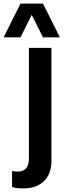

<svg xmlns="http://www.w3.org/2000/svg" viewBox="-67 -891 368 1067"><path d="M109.4 -808.6 46.9 -683.6H-46.9L46.9 -871.1H171.9L265.6 -683.6H171.9ZM62.5 156.2Q21.5 156.2 0 147.9V59.1Q17.1 62.5 31.2 62.5Q93.8 62.5 93.8 -10.3V-625H218.8V3.4Q218.8 75.7 177 116Q135.3 156.2 62.5 156.2Z"/></svg>

Font: OswaldRegular
Style: Regular
Weight: 400
Designer: vernon adams
Foundry: vernon adams
Version: Version 1.000